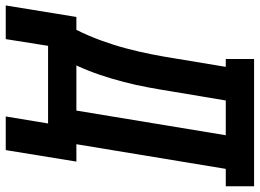

<svg xmlns="http://www.w3.org/2000/svg" viewBox="-180 -634 926 685"><g transform="rotate(90 283.5 -292.0)"><path d="M-39 151 2 -101H48Q69 -143 85.5 -188Q102 -233 114 -278Q126 -323 135 -368.5Q144 -414 151 -459L180 -634H152V-735H606V-634H544L456 -101H518L477 151H357L382 0H105L81 151ZM336 -101 424 -634H300L268 -443Q261 -399 253 -356Q245 -313 234 -270.5Q223 -228 208.5 -185Q194 -142 175 -101Z"/></g></svg>

Font: Iosevka Slab Extended Oblique
Style: Bold
Weight: 700
Width: 7
Italic angle: -9°
Monospace: yes
Designer: Belleve Invis
Foundry: Belleve Invis
Version: Version 11.1.1; ttfautohint (v1.8.3)